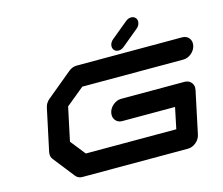

<svg xmlns="http://www.w3.org/2000/svg" viewBox="-123 -1083 1446 1247"><g transform="rotate(-15 600.0 -459.5)"><path d="M722.7 -732.4Q703.1 -732.4 692.4 -746.1Q684.6 -756.3 684.6 -769.5Q684.6 -773.9 685.5 -779.3Q689.9 -798.8 706.5 -812.5L819.8 -905.8Q836.4 -919.4 855.5 -919.4Q875 -919.4 885.7 -905.8Q893.6 -895.5 893.6 -882.8Q893.6 -877.9 892.6 -873Q888.7 -853.5 872.1 -839.8L758.8 -746.1Q742.2 -732.4 722.7 -732.4ZM1138.2 -354.5 1078.1 -70.8Q1071.8 -41.5 1046.6 -20.8Q1021.5 0 992.2 0H283.2Q253.9 0 237.8 -21L126.5 -162.6Q114.3 -177.7 114.3 -197.8Q114.3 -204.6 115.7 -212.4L176.3 -496.1Q182.6 -525.4 208 -546.4L379.4 -688Q404.3 -708.5 433.6 -708.5H1142.6Q1171.9 -708.5 1188.5 -688Q1200.2 -672.4 1200.2 -652.8Q1200.2 -645.5 1198.7 -637.7Q1192.4 -608.4 1167.2 -587.6Q1142.1 -566.9 1112.8 -566.9H433.6L311.5 -466.8L263.7 -242.2L343.3 -141.6H951.7L981.4 -283.7H627Q597.7 -283.7 581.5 -304.7Q569.8 -319.8 569.8 -339.4Q569.8 -346.7 571.3 -354.5Q577.6 -383.8 602.8 -404.5Q627.9 -425.3 657.2 -425.3H1082.5Q1111.8 -425.3 1128.4 -404.8Q1140.1 -389.6 1140.1 -370.6Q1140.1 -362.8 1138.2 -354.5Z"/></g></svg>

Font: Robtronika
Style: Italic
Weight: 400
Italic angle: -12°
Designer: GGBot
Version: 1.00